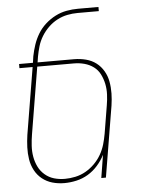

<svg xmlns="http://www.w3.org/2000/svg" viewBox="-53 -777 606 827"><g transform="rotate(-5 250.0 -363.5)"><path d="M192 8Q165 8 140.5 1Q116 -6 96.5 -21.5Q77 -37 65 -59.5Q53 -82 49 -107.5Q45 -133 46 -159.5Q47 -186 51 -213L99 -502H42V-520H102L106 -548Q111 -573 119 -597Q127 -621 140.5 -643.5Q154 -666 174 -684Q194 -702 217.5 -714Q241 -726 266 -730.5Q291 -735 315 -735H404V-717H312Q290 -717 267.5 -712.5Q245 -708 224 -697Q203 -686 185.5 -669Q168 -652 155.5 -631.5Q143 -611 136.5 -589Q130 -567 126 -545L122 -520H280Q306 -520 331 -513.5Q356 -507 375 -492.5Q394 -478 406.5 -456.5Q419 -435 423.5 -410Q428 -385 427.5 -359Q427 -333 423 -307L372 0H352L368 -99Q356 -75 337 -53.5Q318 -32 294.5 -18Q271 -4 244.5 2Q218 8 192 8ZM196 -10Q218 -10 241.5 -15Q265 -20 286 -32Q307 -44 324.5 -61.5Q342 -79 354 -100Q366 -121 372.5 -143.5Q379 -166 383 -189L403 -310Q407 -333 408 -356.5Q409 -380 404.5 -402Q400 -424 390 -444Q380 -464 362.5 -477Q345 -490 323 -496Q301 -502 277 -502H119L71 -213Q67 -189 65.5 -164.5Q64 -140 68 -117Q72 -94 82 -73.5Q92 -53 109.5 -38Q127 -23 149 -16.5Q171 -10 196 -10Z"/></g></svg>

Font: Iosevka Term Curly Thin
Style: Italic
Weight: 100
Italic angle: -9°
Designer: Belleve Invis
Foundry: Belleve Invis
Version: Version 32.3.0